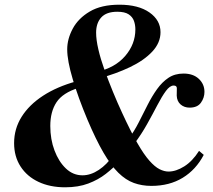

<svg xmlns="http://www.w3.org/2000/svg" viewBox="-20 -786 906 817"><path d="M624 5Q584 5 549.5 -7.5Q515 -20 483.5 -51Q452 -82 420 -137Q388 -192 352 -277Q313 -370 289.5 -449Q266 -528 266 -576Q266 -620 289.5 -664Q313 -708 362 -737Q411 -766 488 -766Q569 -766 616 -733Q663 -700 663 -649Q663 -604 628 -566.5Q593 -529 533.5 -500.5Q474 -472 400 -452L391 -480Q469 -497 512.5 -547.5Q556 -598 556 -661Q556 -680 550 -697Q544 -714 527.5 -725Q511 -736 479 -736Q433 -736 411 -712Q389 -688 389 -647Q389 -617 398.5 -576Q408 -535 424.5 -489Q441 -443 460.5 -395.5Q480 -348 500 -305Q536 -227 564 -178Q592 -129 615.5 -102.5Q639 -76 659 -66Q679 -56 697 -56Q729 -56 764 -78Q799 -100 827 -144L847 -127Q814 -64 757.5 -29.5Q701 5 624 5ZM257 11Q193 11 144 -12Q95 -35 67.5 -77.5Q40 -120 40 -177Q40 -238 72 -289Q104 -340 163 -378.5Q222 -417 305 -440L314 -412Q247 -391 220.5 -351Q194 -311 194 -250Q194 -193 212 -145.5Q230 -98 260.5 -69Q291 -40 331 -40Q366 -40 400.5 -63Q435 -86 460 -123L485 -96Q462 -71 430 -46Q398 -21 355.5 -5Q313 11 257 11ZM552 -175 528 -196Q552 -229 571 -266.5Q590 -304 608.5 -340.5Q627 -377 648.5 -407Q670 -437 697 -455Q724 -473 761 -473Q802 -473 826 -450.5Q850 -428 850 -395Q850 -370 835 -349Q820 -328 787 -328Q764 -328 748.5 -341.5Q733 -355 732 -379Q732 -397 732.5 -409.5Q733 -422 719 -422Q703 -422 686 -399Q669 -376 649.5 -338.5Q630 -301 606 -258Q582 -215 552 -175Z"/></svg>

Font: Libre Bodoni Medium
Style: Italic
Weight: 500
Italic angle: -13°
Designer: Pablo Impallari, Rodrigo Fuenzalida
Foundry: Impallari Type
Version: Version 2.005;gftools[0.9.23]